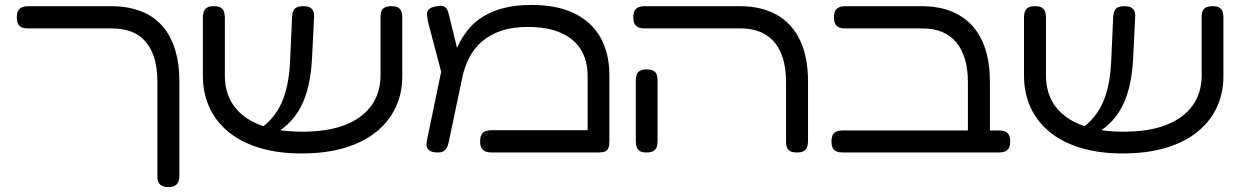

<svg xmlns="http://www.w3.org/2000/svg" viewBox="-20 -607 5019 777"><path d="M662 150Q644 150 634.5 144.5Q625 139 621 130Q617 121 617 111V-274Q617 -328 605.5 -368.5Q594 -409 570.5 -437Q547 -465 512.5 -478.5Q478 -492 432 -492H93Q80 -492 70 -495.5Q60 -499 54 -509Q48 -519 48 -537Q48 -556 54 -565Q60 -574 70 -578Q80 -582 92 -582H429Q497 -582 549 -562Q601 -542 635.5 -503.5Q670 -465 688 -408Q706 -351 706 -276V104Q706 117 702.5 127Q699 137 689.5 143.5Q680 150 662 150Z M1200 14Q1104 14 1029 -9Q954 -32 903 -74.5Q852 -117 826.5 -174.5Q801 -232 801 -301V-537Q801 -549 804.5 -559.5Q808 -570 817.5 -576Q827 -582 845 -582Q864 -582 873.5 -576Q883 -570 886.5 -559.5Q890 -549 890 -536V-301Q890 -229 926.5 -178.5Q963 -128 1033 -101Q1103 -74 1203 -74Q1308 -74 1378 -102Q1448 -130 1484 -181Q1520 -232 1520 -302V-543Q1520 -553 1523.5 -562Q1527 -571 1537 -576.5Q1547 -582 1564 -582Q1583 -582 1592.5 -575.5Q1602 -569 1605 -559Q1608 -549 1608 -536V-299Q1608 -230 1581.5 -173Q1555 -116 1503.5 -74Q1452 -32 1376 -9Q1300 14 1200 14ZM1047 -51 1012 -79 1035 -88Q1065 -109 1087 -137Q1109 -165 1123 -199Q1137 -233 1144.5 -274Q1152 -315 1154 -362L1162 -541Q1163 -552 1166.5 -561.5Q1170 -571 1179.5 -576.5Q1189 -582 1207 -582Q1226 -582 1235.5 -576Q1245 -570 1248.5 -560.5Q1252 -551 1251 -539L1243 -377Q1240 -312 1228.5 -261.5Q1217 -211 1196 -172Q1175 -133 1144 -104Q1113 -75 1070 -55Z M2446 -303V-35Q2446 -18 2442 -8Q2438 2 2428.5 6Q2419 10 2402 10H1967Q1955 10 1945 6Q1935 2 1929 -7.5Q1923 -17 1923 -35Q1923 -54 1929 -63.5Q1935 -73 1945 -76.5Q1955 -80 1968 -80H2358V-300Q2358 -362 2331 -406Q2304 -450 2250 -474Q2196 -498 2115 -498Q2054 -498 2008.5 -482.5Q1963 -467 1931 -439.5Q1899 -412 1879.5 -374.5Q1860 -337 1851 -294L1797 -37Q1795 -25 1790.5 -14Q1786 -3 1777 3.5Q1768 10 1751 10Q1724 10 1713.5 -1.5Q1703 -13 1707 -35L1778 -378L1810 -358Q1820 -395 1837 -429Q1854 -463 1878.5 -492Q1903 -521 1938.5 -542Q1974 -563 2021 -575Q2068 -587 2131 -587Q2235 -587 2305 -552.5Q2375 -518 2410.5 -454.5Q2446 -391 2446 -303ZM1776 -276 1711 -523Q1709 -537 1708 -548.5Q1707 -560 1715 -568.5Q1723 -577 1742 -581Q1765 -586 1776 -581Q1787 -576 1791 -565.5Q1795 -555 1797 -546L1844 -354Z M3206 10Q3188 10 3178.5 5Q3169 0 3165 -9.5Q3161 -19 3161 -29V-274Q3161 -345 3140 -393.5Q3119 -442 3078 -467Q3037 -492 2976 -492H2588Q2575 -492 2565 -495.5Q2555 -499 2549 -509Q2543 -519 2543 -537Q2543 -556 2549 -565Q2555 -574 2565 -578Q2575 -582 2587 -582H2973Q3063 -582 3124.5 -546.5Q3186 -511 3218 -443.5Q3250 -376 3250 -276V-36Q3250 -23 3246.5 -12.5Q3243 -2 3233.5 4Q3224 10 3206 10ZM2596 10Q2578 10 2569 4Q2560 -2 2556.5 -12.5Q2553 -23 2553 -35V-282Q2553 -295 2556.5 -305Q2560 -315 2569.5 -320.5Q2579 -326 2597 -326Q2616 -326 2625.5 -320Q2635 -314 2638 -304Q2641 -294 2641 -281V-34Q2641 -22 2637.5 -12Q2634 -2 2624.5 4Q2615 10 2596 10Z M3942 10Q3928 10 3918 5.5Q3908 1 3902.5 -7.5Q3897 -16 3897 -28V-274Q3897 -327 3885 -367.5Q3873 -408 3849.5 -436Q3826 -464 3792 -478Q3758 -492 3712 -492H3400Q3387 -492 3377 -495.5Q3367 -499 3361 -509Q3355 -519 3355 -537Q3355 -556 3361 -565Q3367 -574 3377 -578Q3387 -582 3399 -582H3709Q3776 -582 3827.5 -562Q3879 -542 3914.5 -503Q3950 -464 3968 -407Q3986 -350 3986 -276V-35Q3986 -21 3981 -10.5Q3976 0 3966 5Q3956 10 3942 10ZM3391 10Q3377 10 3367 6.5Q3357 3 3351 -6.5Q3345 -16 3345 -34Q3345 -53 3351 -62.5Q3357 -72 3367 -75.5Q3377 -79 3389 -79H4024Q4037 -79 4046.5 -75.5Q4056 -72 4062 -62.5Q4068 -53 4068 -34Q4068 -16 4062 -6.5Q4056 3 4046 6.5Q4036 10 4023 10Z M4523 14Q4427 14 4352 -9Q4277 -32 4226 -74.5Q4175 -117 4149.5 -174.5Q4124 -232 4124 -301V-537Q4124 -549 4127.5 -559.5Q4131 -570 4140.5 -576Q4150 -582 4168 -582Q4187 -582 4196.5 -576Q4206 -570 4209.5 -559.5Q4213 -549 4213 -536V-301Q4213 -229 4249.5 -178.5Q4286 -128 4356 -101Q4426 -74 4526 -74Q4631 -74 4701 -102Q4771 -130 4807 -181Q4843 -232 4843 -302V-543Q4843 -553 4846.5 -562Q4850 -571 4860 -576.5Q4870 -582 4887 -582Q4906 -582 4915.5 -575.5Q4925 -569 4928 -559Q4931 -549 4931 -536V-299Q4931 -230 4904.5 -173Q4878 -116 4826.5 -74Q4775 -32 4699 -9Q4623 14 4523 14ZM4370 -51 4335 -79 4358 -88Q4388 -109 4410 -137Q4432 -165 4446 -199Q4460 -233 4467.5 -274Q4475 -315 4477 -362L4485 -541Q4486 -552 4489.5 -561.5Q4493 -571 4502.5 -576.5Q4512 -582 4530 -582Q4549 -582 4558.5 -576Q4568 -570 4571.5 -560.5Q4575 -551 4574 -539L4566 -377Q4563 -312 4551.5 -261.5Q4540 -211 4519 -172Q4498 -133 4467 -104Q4436 -75 4393 -55Z"/></svg>

Font: Fredoka Expanded
Style: Regular
Weight: 400
Width: 7
Designer: Ben Nathan
Foundry: Milena B. Brandão, Ben Nathan
Version: Version 2.001